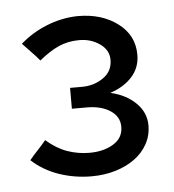

<svg xmlns="http://www.w3.org/2000/svg" viewBox="-37 -741 391 431"><g transform="rotate(-5 158.5 -525.5)"><path d="M19 -345ZM290 -448Q290 -425 279.5 -406Q269 -387 250.5 -373.5Q232 -360 207 -352.5Q182 -345 153 -345Q115 -345 80 -357Q45 -369 19 -393Q28 -404 37.5 -414Q47 -424 56 -435Q79 -415 103 -406.5Q127 -398 153 -398Q185 -398 207 -411.5Q229 -425 229 -450Q229 -473 208.5 -486.5Q188 -500 156 -500H122V-547H149Q176 -547 197 -561.5Q218 -576 218 -602Q218 -624 198 -638Q178 -652 152 -652Q126 -652 105 -642.5Q84 -633 61 -614Q52 -625 42.5 -634.5Q33 -644 23 -655Q49 -678 82.5 -691.5Q116 -705 151 -706H154Q207 -706 243 -679Q279 -652 279 -608Q279 -579 260.5 -558.5Q242 -538 211 -528Q246 -520 268 -498.5Q290 -477 290 -448Z"/></g></svg>

Font: Rosa Sans
Style: Regular
Weight: 400
Designer: Pentagram / MCKL
Foundry: Pentagram / MCKL
Version: Version 1.005;September 16, 2019;FontCreator 11.5.0.2425 64-